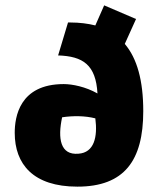

<svg xmlns="http://www.w3.org/2000/svg" viewBox="-20 -684 580 717"><path d="M446 -520 488 -613 369 -664 336 -589C308 -596 277 -600 243 -600H234L197 -477C290 -474 338 -442 344 -335C300 -360 250 -370 218 -370C52 -370 35 -246 35 -188C35 -71 104 13 269 13C444 13 515 -84 515 -269C515 -383 492 -466 446 -520ZM273 -110C205 -104 195 -167 212 -246C252 -252 297 -252 336 -242C345 -173 332 -114 273 -110Z"/></svg>

Font: FilmFarsi_V5 Display
Style: Regular
Weight: 400
Designer: Borna Izadpanah
Foundry: Borna Izadpanah
Version: Version 1.000;PS 001.000;hotconv 1.0.88;makeotf.lib2.5.64775